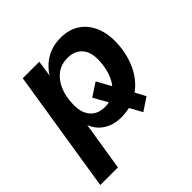

<svg xmlns="http://www.w3.org/2000/svg" viewBox="-176 -658 993 993"><g transform="rotate(-45 320.0 -162.0)"><path d="M10 180 117 -494H238L224 -399H221Q251 -450 297.5 -477Q344 -504 404 -504Q465 -504 508 -475Q551 -446 572.5 -394Q594 -342 590 -273Q586 -195 554.5 -130.5Q523 -66 468 -29L471 -38L504 24L434 71L395 0L403 2Q387 5 370.5 7.5Q354 10 336 10Q279 10 237.5 -17Q196 -44 179 -94L183 -95L139 180ZM313 -88Q325 -88 334.5 -89.5Q344 -91 355 -94L348 -84L300 -169L372 -216L419 -131L412 -134Q434 -159 446.5 -196Q459 -233 461 -274Q465 -337 436.5 -371Q408 -405 354 -405Q310 -405 277.5 -381.5Q245 -358 226.5 -316.5Q208 -275 206 -222Q202 -159 230.5 -123.5Q259 -88 313 -88Z"/></g></svg>

Font: Nunito Sans 10pt
Style: Bold Italic
Weight: 700
Italic angle: -9°
Designer: Vernon Adams
Foundry: Vernon Adams
Version: Version 3.101;gftools[0.9.27]